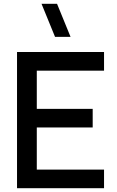

<svg xmlns="http://www.w3.org/2000/svg" viewBox="-20 -995 620 1015"><path d="M271 -800 199.5 -975H281.5L353 -800ZM70 0V-720H530V-621.5H174.5V-419.5H470V-321H174.5V-98.5H530V0Z"/></svg>

Font: Manrope KiralyPet SmBd KiralyPet
Style: Regular
Weight: 600
Designer: Mikhail Sharanda
Foundry: Mikhail Sharanda
Version: Version 4.502